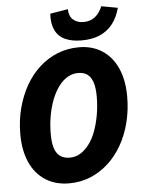

<svg xmlns="http://www.w3.org/2000/svg" viewBox="-58 -904 717 962"><g transform="rotate(-5 300.0 -423.0)"><path d="M251 12Q183 12 132.5 -20Q82 -52 55 -112Q28 -172 28 -255Q28 -323 44 -384.5Q60 -446 89 -497Q118 -548 158.5 -585Q199 -622 249.5 -642.5Q300 -663 358 -663Q425 -663 474.5 -631Q524 -599 551 -539Q578 -479 578 -396Q578 -328 562.5 -266.5Q547 -205 518 -154Q489 -103 448.5 -66Q408 -29 358.5 -8.5Q309 12 251 12ZM265 -116Q294 -116 318 -130.5Q342 -145 362.5 -172Q383 -199 396.5 -235.5Q410 -272 418 -316.5Q426 -361 426 -410Q426 -453 417 -480.5Q408 -508 390 -521.5Q372 -535 343 -535Q315 -535 290 -520.5Q265 -506 245 -479Q225 -452 210.5 -415.5Q196 -379 188 -334.5Q180 -290 180 -241Q180 -198 189 -170.5Q198 -143 217 -129.5Q236 -116 265 -116ZM376 -696Q325 -696 291.5 -712Q258 -728 242.5 -761Q227 -794 230 -843L320 -858Q320 -824 340 -805.5Q360 -787 393 -787Q427 -787 450.5 -805.5Q474 -824 488 -858L570 -843Q557 -794 531 -761.5Q505 -729 466.5 -712.5Q428 -696 376 -696Z"/></g></svg>

Font: Source Code Pro ExtraBold
Style: Italic
Weight: 800
Italic angle: -11°
Monospace: yes
Designer: Paul D. Hunt, Teo Tuominen
Foundry: Adobe Systems Incorporated
Version: Version 1.016;hotconv 1.0.116;makeotfexe 2.5.65601